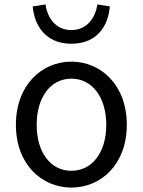

<svg xmlns="http://www.w3.org/2000/svg" viewBox="-20 -836 646 869"><path d="M303 13C436 13 554 -91 554 -271C554 -452 436 -557 303 -557C170 -557 52 -452 52 -271C52 -91 170 13 303 13ZM303 -63C209 -63 146 -146 146 -271C146 -396 209 -480 303 -480C397 -480 461 -396 461 -271C461 -146 397 -63 303 -63ZM303 -638C423 -638 471 -724 477 -807L421 -816C412 -758 376 -700 303 -700C230 -700 194 -758 186 -816L128 -807C135 -724 184 -638 303 -638Z"/></svg>

Font: GenYoGothic2 TW R
Style: Regular
Weight: 400
Version: Version 2.100;PS 2.1;hotconv 16.6.51;makeotf.lib2.5.65220 DE